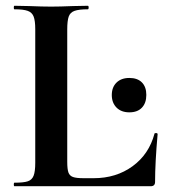

<svg xmlns="http://www.w3.org/2000/svg" viewBox="-20 -645 585 665"><path d="M517.1 -15.1Q517.1 0 502 0H29.8Q27.8 0 27.8 -6.1Q27.8 -12.2 29.8 -12.2Q62 -12.2 76.4 -17.1Q90.8 -22 96.4 -36.4Q102.1 -50.8 102.1 -81.1V-543.9Q102.1 -573.7 96.4 -587.9Q90.8 -602.1 75.9 -607.4Q61 -612.8 29.8 -612.8Q27.8 -612.8 27.8 -618.9Q27.8 -625 29.8 -625L81.1 -624Q127 -622.1 157 -622.1Q187 -622.1 232.9 -624L284.2 -625Q287.1 -625 287.1 -618.9Q287.1 -612.8 284.2 -612.8Q253.4 -612.8 238.3 -607.4Q223.1 -602.1 218 -587.6Q212.9 -573.2 212.9 -543V-85Q212.9 -59.1 217 -47.6Q221.2 -36.1 232.7 -32Q244.1 -27.8 270 -27.8H304.2Q382.3 -27.8 439.2 -69.3Q496.1 -110.8 515.1 -182.1Q515.1 -184.1 520.5 -184.1Q525.9 -184.1 525.9 -180.2Q517.1 -81.1 517.1 -15.1ZM383.5 -272.5Q367.2 -289.1 367.2 -315.9Q367.2 -342.8 383.5 -358.9Q399.9 -375 428 -375Q456.1 -375 471.4 -359.6Q486.8 -344.2 486.8 -316.2Q486.8 -288.1 471.4 -272Q456.1 -255.9 428 -255.9Q399.9 -255.9 383.5 -272.5Z"/></svg>

Font: Cormorant-Bold
Style: Bold
Weight: 700
Designer: Christian Thalmann (Catharsis Fonts)
Version: Version 3.000